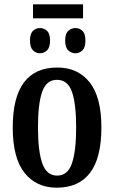

<svg xmlns="http://www.w3.org/2000/svg" viewBox="-20 -860 529 890"><path d="M133 -775V-840H365V-775ZM165 -613Q147 -613 133 -626.5Q119 -640 119 -672Q119 -704 133 -717Q147 -730 165 -730Q184 -730 198 -717Q212 -704 212 -672Q212 -640 198 -626.5Q184 -613 165 -613ZM330 -613Q311 -613 296.5 -626.5Q282 -640 282 -672Q282 -704 296.5 -717Q311 -730 330 -730Q348 -730 362 -717Q376 -704 376 -672Q376 -640 362 -626.5Q348 -613 330 -613ZM243 10Q148 10 93.5 -59Q39 -128 39 -269Q39 -547 246 -547Q341 -547 395.5 -478.5Q450 -410 450 -269Q450 -128 397.5 -59Q345 10 243 10ZM245 -46Q294 -46 313.5 -103Q333 -160 333 -269Q333 -379 313.5 -434.5Q294 -490 244 -490Q195 -490 175.5 -434.5Q156 -379 156 -269Q156 -160 176 -103Q196 -46 245 -46Z"/></svg>

Font: Noto Serif ExtraCondensed SemiBold
Style: Regular
Weight: 600
Width: 2
Designer: Monotype Design Team
Foundry: Monotype Imaging Inc.
Version: Version 2.015; ttfautohint (v1.8.4.7-5d5b)